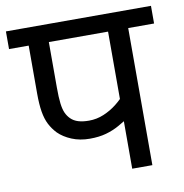

<svg xmlns="http://www.w3.org/2000/svg" viewBox="-73 -691 728 760"><g transform="rotate(-10 291.5 -311.0)"><path d="M479 -551V0H398V-227L417 -203Q396 -189 372 -175.5Q348 -162 319.5 -154Q291 -146 254 -146Q214 -146 181.5 -159.5Q149 -173 128 -194Q111 -212 100 -233.5Q89 -255 84 -285Q79 -315 79 -358V-551H0V-622H583V-551ZM398 -551H160V-369Q160 -328 163 -304Q166 -280 172.5 -265.5Q179 -251 190 -240Q202 -228 220 -222.5Q238 -217 263 -217Q294 -217 322.5 -229Q351 -241 374.5 -259.5Q398 -278 414 -298L398 -246Z"/></g></svg>

Font: Noto Sans Ambassadori
Style: Regular
Weight: 400
Designer: Monotype Design Team
Foundry: Monotype Imaging Inc.
Version: Version 2.013